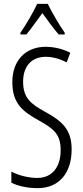

<svg xmlns="http://www.w3.org/2000/svg" viewBox="-20 -967 431 997"><path d="M228 -947H173C153 -903 114 -837 86 -797V-788H117C141 -816 173 -863 200 -899C228 -861 258 -818 285 -788H316V-797C294 -828 250 -901 228 -947ZM352 -191C352 -294 304 -337 215 -386C141 -427 100 -457 100 -543C100 -621 142 -672 218 -672C248 -672 287 -664 326 -643L345 -693C313 -710 266 -724 217 -724C115 -724 44 -655 44 -541C44 -427 101 -387 179 -343C261 -298 295 -269 295 -187C295 -103 254 -43 173 -43C131 -43 78 -55 39 -76V-18C79 1 128 10 176 10C285 10 352 -67 352 -191Z"/></svg>

Font: Noto Sans Display Condensed Light
Style: Regular
Weight: 300
Width: 3
Designer: Monotype Design Team
Foundry: Monotype Imaging Inc.
Version: Version 1.900